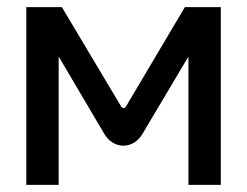

<svg xmlns="http://www.w3.org/2000/svg" viewBox="-20 -520 695 540"><path d="M54 -500V0H145V-361L273 -144C299 -99 355 -99 381 -144L510 -361V0H601V-500H500L334 -220C331 -215 324 -215 321 -220L154 -500Z"/></svg>

Font: LT Wave Alt
Style: Regular
Weight: 400
Designer: Daniel Lyons
Version: Version 2.5 (Glyphs App)